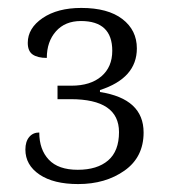

<svg xmlns="http://www.w3.org/2000/svg" viewBox="-20 -844 440 484"><path d="M44 -467Q44 -487 53.5 -498.5Q63 -510 79 -510Q79 -467 103 -441.5Q127 -416 176 -416Q225 -416 252.5 -439.5Q280 -463 280 -511Q280 -594 158 -594H125V-628H160Q208 -628 235.5 -651.5Q263 -675 263 -716Q263 -791 184 -791Q144 -791 121 -765Q98 -739 98 -698Q75 -698 62.5 -706.5Q50 -715 50 -736Q50 -773 87.5 -798.5Q125 -824 185 -824Q252 -824 288.5 -796Q325 -768 325 -722Q325 -647 232 -617V-612Q342 -595 342 -510Q342 -448 294 -414Q246 -380 177 -380Q115 -380 79.5 -404Q44 -428 44 -467Z"/></svg>

Font: Noto Serif Light
Style: Regular
Weight: 300
Designer: Monotype Design Team
Foundry: Monotype Imaging Inc.
Version: Version 1.001